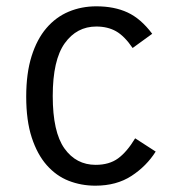

<svg xmlns="http://www.w3.org/2000/svg" viewBox="-20 -575 549 608"><path d="M147 -271Q147 -157 184 -105Q221 -53 283 -53Q326 -53 354 -73.5Q382 -94 408 -137L473 -95Q444 -49 396.5 -18Q349 13 282 13Q237 13 197.5 -2.5Q158 -18 128 -52Q98 -86 80.5 -139.5Q63 -193 63 -269Q63 -343 80 -397Q97 -451 127 -486Q157 -521 197.5 -538Q238 -555 285 -555Q342 -555 384 -535.5Q426 -516 462 -468L400 -423Q374 -461 347.5 -476Q321 -491 285 -491Q223 -491 185 -438Q147 -385 147 -271Z"/></svg>

Font: Carrois Gothic
Style: Regular
Weight: 400
Designer: Ralph du Carrois
Foundry: Ralph du Carrois
Version: Version 1.001